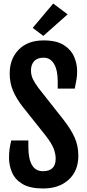

<svg xmlns="http://www.w3.org/2000/svg" viewBox="-20 -1073 497 1101"><path d="M31.7 -168.9Q31.7 -195.8 34.9 -218.8Q38.1 -241.7 44.4 -267.6H142.6V-230.5Q142.6 -163.1 163.1 -127.2Q183.6 -91.3 226.1 -91.3Q299.3 -91.3 299.3 -163.1Q299.3 -190.9 287.4 -221.7Q275.4 -252.4 240.7 -296.9L108.9 -462.4Q74.2 -507.3 54.9 -552.2Q35.6 -597.2 35.6 -652.3Q35.6 -735.4 87.2 -788.3Q138.7 -841.3 230 -841.3Q303.7 -841.3 345.7 -814.7Q387.7 -788.1 405 -747.6Q422.4 -707 422.4 -664.6Q422.4 -637.7 418.2 -615Q414.1 -592.3 408.7 -564.9H311V-605Q311 -670.9 290 -706.5Q269 -742.2 230 -742.2Q194.3 -742.2 176 -722.4Q157.7 -702.6 157.7 -669.4Q157.7 -641.1 169.4 -617.9Q181.2 -594.7 199.2 -570.3L346.2 -383.8Q386.7 -331.5 408 -284.4Q429.2 -237.3 429.2 -179.7Q429.2 -93.3 374 -42.7Q318.8 7.8 227.1 7.8Q151.9 7.8 109.1 -17.8Q66.4 -43.5 49.1 -84Q31.7 -124.5 31.7 -168.9ZM228.5 -867.2 167.5 -913.1 285.2 -1052.7 367.7 -990.7Z"/></svg>

Font: Fjalla One
Style: Regular
Weight: 400
Designer: Irina Smirnova, Eben Sorkin
Foundry: Sorkin Type
Version: Version 1.002; ttfautohint (v1.8.4.7-5d5b);gftools[0.9.25]